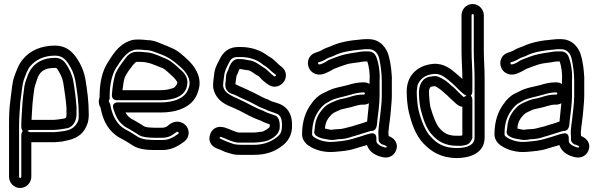

<svg xmlns="http://www.w3.org/2000/svg" viewBox="-20 -749 2978 956"><path d="M124 -101C126 -102 127 -102 128 -102H241C268 -102 293 -107 312 -110C340 -114 361 -143 361 -180V-213V-215C358 -260 352 -304 345 -345C339 -379 324 -408 309 -430C299 -446 281 -461 255 -461C180 -461 133 -423 115 -364C108 -347 101 -326 99 -300L95 -268L92 -238L90 -208C89 -185 86 -154 86 -126V-122C86 -122 83 -76 124 -101ZM137 -152C138 -170 139 -188 140 -204L142 -234C143 -243 144 -252 145 -262L149 -294C151 -316 157 -330 163 -349C175 -391 198 -411 255 -411C261 -411 262 -410 267 -403C279 -383 290 -365 295 -337C301 -298 308 -254 311 -212V-180C311 -164 311 -164 301 -159C280 -156 260 -152 241 -152ZM81 137C78 137 75 134 75 131V-126C75 -166 79 -203 81 -239L85 -270C89 -301 92 -330 98 -350C109 -380 118 -406 132 -421C157 -449 195 -472 254 -472C296 -472 312 -447 333 -411C343 -392 350 -372 355 -348C364 -293 372 -240 372 -180C372 -147 371 -148 359 -129C348 -113 328 -101 301 -97C295 -96 286 -95 281 -94L262 -92C256 -91 248 -91 241 -91H128C125 -91 86 -121 86 -71V131C86 134 84 137 81 137ZM80 187C111 187 136 161 136 131V-41H241C250 -41 258 -41 266 -42L286 -44H288C336 -53 375 -63 401 -103C414 -125 422 -143 422 -180C422 -245 414 -301 405 -356C399 -387 390 -411 377 -435C356 -472 324 -522 254 -522C185 -522 129 -497 94 -454C72 -428 61 -395 51 -367C41 -339 39 -306 35 -276L31 -244C26 -208 25 -169 25 -126V131C25 161 49 187 80 187Z M712 -488C704 -488 692 -491 676 -491H659C627 -491 608 -464 602 -455C586 -434 568 -411 555 -382C555 -381 554 -380 554 -379C544 -347 540 -313 537 -277C536 -266 542 -250 562 -250H780C846 -250 907 -271 912 -329C920 -373 881 -400 872 -408C858 -421 838 -441 812 -454C811 -454 811 -455 810 -455C785 -464 755 -482 716 -488ZM791 -409C805 -402 821 -385 838 -370C846 -363 861 -346 863 -339C863 -337 862 -335 862 -333C862 -329 849 -312 844 -311C824 -305 808 -300 780 -300H590C593 -323 595 -344 601 -363C610 -383 624 -402 641 -424C648 -432 656 -440 659 -441H676C723 -441 749 -425 791 -409ZM727 -53C705 -53 682 -59 669 -66C647 -80 626 -94 602 -106C562 -128 537 -177 529 -229C528 -235 522 -240 522 -245C522 -250 526 -255 526 -260V-271C526 -328 538 -379 558 -411C582 -448 606 -485 638 -497C646 -500 652 -502 659 -502H678C686 -502 701 -499 716 -499C738 -497 751 -489 772 -482C816 -467 842 -448 878 -416C906 -391 935 -354 920 -313C920 -312 919 -311 919 -311C906 -262 849 -239 780 -239H569C569 -239 533 -242 545 -206C554 -179 565 -147 593 -126C598 -122 602 -118 608 -115L626 -105C634 -100 650 -90 659 -85L671 -77C688 -66 721 -63 747 -63H789C808 -63 828 -69 841 -79C858 -91 861 -94 866 -93C870 -92 871 -85 868 -83C844 -66 823 -52 789 -52H747C744 -52 735 -53 727 -53ZM730 -114C718 -114 707 -116 697 -120L687 -127C676 -134 660 -143 650 -149L633 -158C621 -167 613 -173 605 -189H780C870 -189 946 -220 967 -296C992 -368 942 -427 912 -454C893 -471 867 -498 832 -511C821 -516 806 -523 789 -529C772 -536 746 -549 717 -549C707 -549 695 -552 678 -552H659C645 -552 633 -549 619 -543C568 -523 539 -473 516 -437C488 -393 476 -335 476 -271V-266C475 -262 472 -252 472 -245C472 -235 473 -226 480 -215C493 -144 523 -92 578 -62C600 -51 622 -37 644 -23C669 -7 708 -2 747 -2H789C839 -2 872 -26 896 -43C924 -63 925 -98 909 -120C901 -130 889 -139 875 -142C840 -149 818 -124 812 -120C810 -118 799 -113 789 -113H747C744 -113 736 -114 730 -114Z M1347 -175C1336 -179 1320 -184 1310 -188L1295 -195C1294 -196 1293 -197 1292 -197C1260 -208 1229 -226 1195 -243C1162 -260 1116 -275 1101 -297C1094 -307 1091 -316 1091 -324C1091 -337 1094 -354 1096 -370C1098 -395 1108 -413 1121 -438C1130 -457 1140 -465 1166 -465H1178C1223 -465 1259 -451 1282 -433C1289 -427 1293 -424 1300 -421C1317 -409 1329 -394 1353 -377C1358 -374 1349 -366 1345 -369C1329 -380 1310 -403 1294 -412C1277 -421 1252 -447 1213 -450C1203 -452 1190 -455 1178 -455H1166C1133 -455 1122 -417 1116 -400C1103 -379 1105 -360 1104 -347C1102 -337 1102 -332 1102 -324C1102 -285 1147 -278 1147 -278C1155 -274 1164 -269 1173 -265L1199 -253C1209 -249 1216 -246 1224 -242L1243 -232C1265 -220 1275 -214 1298 -206L1313 -199C1314 -199 1314 -198 1315 -198C1342 -188 1361 -184 1370 -175C1378 -167 1384 -153 1384 -130C1384 -89 1377 -78 1349 -59C1320 -39 1286 -28 1245 -28H1184C1168 -28 1158 -29 1146 -31C1129 -37 1120 -40 1112 -43L1098 -49C1085 -55 1075 -59 1073 -61C1073 -65 1076 -69 1081 -67C1104 -60 1125 -45 1162 -39H1166H1244C1259 -39 1273 -41 1286 -43C1316 -45 1357 -68 1368 -95C1373 -106 1372 -107 1372 -107C1376 -138 1369 -170 1347 -175ZM1244 -89H1168C1148 -93 1122 -107 1099 -114C1059 -126 1034 -105 1026 -79C1022 -66 1021 -53 1026 -41C1038 -12 1070 -7 1078 -3L1091 3C1104 10 1121 13 1130 16C1145 22 1165 22 1184 22H1245C1303 22 1343 7 1377 -17C1411 -40 1437 -74 1434 -131C1434 -161 1425 -190 1405 -210C1382 -233 1354 -237 1334 -244L1319 -251C1318 -251 1317 -253 1316 -253C1294 -260 1290 -264 1266 -276L1246 -286C1237 -290 1230 -294 1219 -299L1193 -311C1179 -317 1164 -323 1152 -330C1153 -343 1158 -373 1158 -373C1165 -382 1167 -395 1172 -405H1178C1183 -405 1202 -400 1210 -400C1211 -400 1214 -400 1218 -399C1234 -394 1244 -382 1270 -368C1271 -368 1271 -366 1272 -366C1282 -353 1301 -337 1317 -327C1347 -306 1380 -322 1394 -343C1408 -363 1409 -397 1381 -417C1365 -428 1352 -447 1326 -464C1322 -467 1318 -468 1314 -471C1280 -497 1234 -515 1178 -515H1166C1121 -515 1093 -491 1077 -460C1066 -438 1049 -413 1046 -376C1045 -364 1041 -343 1041 -324C1041 -304 1048 -285 1059 -269C1082 -234 1120 -222 1147 -210C1156 -206 1163 -202 1173 -198C1203 -183 1235 -163 1274 -150L1289 -143C1298 -138 1308 -135 1323 -130V-129V-118C1319 -109 1290 -93 1283 -93C1271 -93 1258 -89 1244 -89Z M1817 -235C1814 -206 1812 -185 1809 -155L1808 -144C1798 -141 1787 -137 1779 -134C1766 -130 1750 -126 1733 -120L1717 -116C1704 -113 1684 -106 1665 -106C1648 -106 1631 -102 1626 -103C1615 -106 1607 -106 1598 -109C1600 -141 1612 -160 1632 -180C1638 -186 1656 -195 1673 -202C1679 -205 1689 -206 1704 -210C1737 -216 1760 -228 1786 -228H1792C1801 -228 1810 -231 1817 -235ZM1820 -331C1812 -336 1802 -339 1792 -339H1786C1761 -339 1732 -332 1714 -326C1682 -317 1642 -313 1606 -293L1587 -284C1564 -273 1544 -253 1530 -232C1502 -195 1484 -145 1484 -80C1484 -56 1499 -35 1518 -23C1549 -2 1596 12 1647 7C1680 4 1714 2 1747 -9L1780 -19C1789 -21 1799 -24 1807 -27C1820 11 1854 27 1887 34C1921 41 1947 21 1954 -6C1957 -17 1957 -27 1953 -37C1945 -58 1927 -67 1915 -72C1915 -77 1914 -82 1914 -88C1914 -92 1914 -97 1915 -101L1917 -121L1920 -143C1923 -167 1925 -181 1927 -209C1928 -229 1931 -248 1931 -272V-345C1932 -355 1931 -367 1930 -380C1928 -409 1924 -438 1917 -465C1908 -507 1875 -554 1816 -554H1798C1790 -554 1783 -553 1773 -552C1722 -548 1669 -539 1625 -518C1612 -513 1595 -508 1580 -498C1577 -496 1564 -491 1555 -488C1501 -473 1503 -408 1540 -386C1571 -367 1602 -385 1615 -391C1633 -399 1637 -404 1645 -407C1667 -415 1686 -423 1710 -430C1726 -434 1747 -436 1768 -439L1785 -442C1790 -442 1797 -443 1800 -443H1809C1817 -420 1823 -380 1820 -350V-348ZM1865 -65V-55C1865 -39 1880 -29 1893 -27C1901 -24 1905 -21 1906 -20C1906 -17 1903 -13 1899 -14C1875 -20 1854 -33 1854 -47V-60C1854 -64 1855 -92 1823 -84C1798 -78 1785 -72 1767 -67L1733 -57C1708 -49 1678 -46 1643 -43C1605 -39 1568 -50 1546 -65C1536 -71 1534 -76 1534 -81C1534 -137 1548 -173 1571 -203C1581 -217 1595 -231 1609 -238L1629 -249C1653 -261 1686 -266 1728 -278C1742 -283 1771 -289 1786 -289H1792C1794 -289 1797 -287 1797 -284C1797 -281 1794 -278 1792 -278H1786C1745 -278 1718 -263 1694 -259C1683 -257 1670 -255 1653 -248C1638 -241 1614 -234 1596 -216C1573 -193 1552 -163 1548 -119C1547 -107 1546 -101 1546 -100C1535 -66 1589 -58 1615 -54C1637 -49 1656 -55 1666 -56C1689 -56 1713 -61 1731 -68L1746 -72C1747 -72 1748 -73 1749 -73C1768 -80 1793 -86 1813 -93L1823 -96C1824 -96 1825 -97 1826 -97C1847 -95 1855 -111 1857 -129L1859 -151C1863 -189 1870 -227 1870 -272V-347C1873 -388 1866 -434 1853 -467C1848 -479 1837 -493 1816 -493H1800C1794 -493 1786 -493 1778 -492L1760 -489C1739 -486 1718 -483 1697 -478C1672 -472 1650 -463 1629 -455C1611 -449 1603 -441 1595 -437C1577 -428 1569 -427 1566 -429C1562 -431 1564 -439 1566 -439C1578 -442 1592 -447 1607 -457C1615 -462 1632 -466 1646 -473C1679 -490 1728 -498 1778 -502C1786 -503 1794 -504 1798 -504H1816C1844 -504 1863 -484 1869 -454C1875 -425 1881 -385 1881 -346V-272C1881 -231 1874 -189 1870 -149L1867 -127L1865 -107C1864 -100 1864 -94 1864 -87C1864 -79 1865 -71 1865 -65Z M2294 -26C2318 -30 2324 -45 2329 -54C2331 -57 2332 -61 2332 -65V-247C2332 -247 2335 -293 2294 -268C2288 -265 2290 -265 2286 -268L2275 -278C2267 -285 2261 -292 2257 -296L2243 -310C2239 -314 2232 -319 2227 -323C2208 -342 2189 -356 2160 -368C2157 -369 2154 -370 2151 -370H2144C2138 -370 2131 -369 2127 -368C2081 -365 2066 -322 2066 -290C2066 -265 2069 -225 2075 -203C2085 -165 2101 -108 2133 -76C2161 -45 2198 -23 2255 -23H2274C2281 -23 2289 -25 2294 -26ZM2144 -320H2146C2161 -313 2180 -299 2193 -286C2197 -282 2203 -278 2207 -274L2221 -260C2226 -255 2233 -250 2241 -242L2252 -232C2260 -225 2270 -219 2282 -217V-75C2280 -75 2278 -74 2273 -73H2255C2210 -73 2191 -86 2169 -110C2151 -130 2135 -175 2123 -216C2120 -230 2116 -270 2116 -290C2116 -313 2125 -318 2131 -318C2135 -318 2139 -320 2144 -320ZM2339 -497C2339 -451 2343 -403 2343 -362V-64C2343 -30 2312 -12 2255 -12C2191 -12 2157 -33 2125 -68C2098 -95 2076 -151 2064 -201C2059 -222 2055 -265 2055 -292C2057 -310 2057 -320 2061 -330C2075 -359 2099 -377 2141 -381C2172 -383 2192 -367 2217 -347C2229 -337 2240 -327 2250 -317L2264 -303C2269 -298 2274 -293 2282 -286L2291 -279C2291 -279 2332 -249 2332 -298V-362C2332 -408 2328 -453 2328 -497V-673C2328 -676 2330 -679 2333 -679C2336 -679 2339 -676 2339 -673ZM2389 -497V-673C2389 -703 2364 -729 2333 -729C2302 -729 2278 -703 2278 -673V-497C2278 -450 2282 -405 2282 -362V-356C2272 -365 2260 -376 2249 -385C2226 -404 2191 -435 2137 -431C2062 -424 2005 -377 2005 -293C2005 -260 2009 -218 2016 -189C2029 -136 2049 -75 2089 -34C2127 6 2177 38 2255 38C2315 38 2393 16 2393 -64V-362C2393 -406 2389 -454 2389 -497Z M2775 -235C2772 -206 2770 -185 2767 -155L2766 -144C2756 -141 2745 -137 2737 -134C2724 -130 2708 -126 2691 -120L2675 -116C2662 -113 2642 -106 2623 -106C2606 -106 2589 -102 2584 -103C2573 -106 2565 -106 2556 -109C2558 -141 2570 -160 2590 -180C2596 -186 2614 -195 2631 -202C2637 -205 2647 -206 2662 -210C2695 -216 2718 -228 2744 -228H2750C2759 -228 2768 -231 2775 -235ZM2778 -331C2770 -336 2760 -339 2750 -339H2744C2719 -339 2690 -332 2672 -326C2640 -317 2600 -313 2564 -293L2545 -284C2522 -273 2502 -253 2488 -232C2460 -195 2442 -145 2442 -80C2442 -56 2457 -35 2476 -23C2507 -2 2554 12 2605 7C2638 4 2672 2 2705 -9L2738 -19C2747 -21 2757 -24 2765 -27C2778 11 2812 27 2845 34C2879 41 2905 21 2912 -6C2915 -17 2915 -27 2911 -37C2903 -58 2885 -67 2873 -72C2873 -77 2872 -82 2872 -88C2872 -92 2872 -97 2873 -101L2875 -121L2878 -143C2881 -167 2883 -181 2885 -209C2886 -229 2889 -248 2889 -272V-345C2890 -355 2889 -367 2888 -380C2886 -409 2882 -438 2875 -465C2866 -507 2833 -554 2774 -554H2756C2748 -554 2741 -553 2731 -552C2680 -548 2627 -539 2583 -518C2570 -513 2553 -508 2538 -498C2535 -496 2522 -491 2513 -488C2459 -473 2461 -408 2498 -386C2529 -367 2560 -385 2573 -391C2591 -399 2595 -404 2603 -407C2625 -415 2644 -423 2668 -430C2684 -434 2705 -436 2726 -439L2743 -442C2748 -442 2755 -443 2758 -443H2767C2775 -420 2781 -380 2778 -350V-348ZM2823 -65V-55C2823 -39 2838 -29 2851 -27C2859 -24 2863 -21 2864 -20C2864 -17 2861 -13 2857 -14C2833 -20 2812 -33 2812 -47V-60C2812 -64 2813 -92 2781 -84C2756 -78 2743 -72 2725 -67L2691 -57C2666 -49 2636 -46 2601 -43C2563 -39 2526 -50 2504 -65C2494 -71 2492 -76 2492 -81C2492 -137 2506 -173 2529 -203C2539 -217 2553 -231 2567 -238L2587 -249C2611 -261 2644 -266 2686 -278C2700 -283 2729 -289 2744 -289H2750C2752 -289 2755 -287 2755 -284C2755 -281 2752 -278 2750 -278H2744C2703 -278 2676 -263 2652 -259C2641 -257 2628 -255 2611 -248C2596 -241 2572 -234 2554 -216C2531 -193 2510 -163 2506 -119C2505 -107 2504 -101 2504 -100C2493 -66 2547 -58 2573 -54C2595 -49 2614 -55 2624 -56C2647 -56 2671 -61 2689 -68L2704 -72C2705 -72 2706 -73 2707 -73C2726 -80 2751 -86 2771 -93L2781 -96C2782 -96 2783 -97 2784 -97C2805 -95 2813 -111 2815 -129L2817 -151C2821 -189 2828 -227 2828 -272V-347C2831 -388 2824 -434 2811 -467C2806 -479 2795 -493 2774 -493H2758C2752 -493 2744 -493 2736 -492L2718 -489C2697 -486 2676 -483 2655 -478C2630 -472 2608 -463 2587 -455C2569 -449 2561 -441 2553 -437C2535 -428 2527 -427 2524 -429C2520 -431 2522 -439 2524 -439C2536 -442 2550 -447 2565 -457C2573 -462 2590 -466 2604 -473C2637 -490 2686 -498 2736 -502C2744 -503 2752 -504 2756 -504H2774C2802 -504 2821 -484 2827 -454C2833 -425 2839 -385 2839 -346V-272C2839 -231 2832 -189 2828 -149L2825 -127L2823 -107C2822 -100 2822 -94 2822 -87C2822 -79 2823 -71 2823 -65Z"/></svg>

Font: Blanket
Style: Outline
Weight: 400
Foundry: Cannot Into Space Fonts
Version: Version 0.9